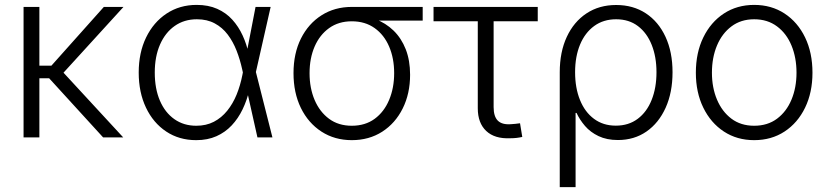

<svg xmlns="http://www.w3.org/2000/svg" viewBox="-20 -564 3403 788"><path d="M141.6 -535.6V0H76.7V-535.6ZM486.8 -535.6 219.7 -242.7H114.7V-294.4H190.9L406.2 -535.6ZM403.3 0 178.2 -246.6 217.3 -291 485.8 0Z M785.2 11.2Q715.3 11.2 662.1 -24.2Q608.9 -59.6 579.1 -122.3Q549.3 -185.1 549.3 -266.1Q549.3 -347.7 579.6 -410.2Q609.9 -472.7 663.6 -508.3Q717.3 -543.9 787.1 -543.9Q835 -543.9 871.3 -527.8Q907.7 -511.7 933.3 -483.4Q959 -455.1 975.8 -418.5Q992.7 -381.8 1001 -341.3H1023.9L1029.8 -270L1098.1 0H1036.6L974.1 -278.8Q965.3 -319.3 950.9 -356.2Q936.5 -393.1 914.6 -422.1Q892.6 -451.2 861.3 -468Q830.1 -484.9 788.1 -484.9Q735.8 -484.9 697 -457.5Q658.2 -430.2 636.7 -381.1Q615.2 -332 615.2 -266.1Q615.2 -200.2 636.2 -151.1Q657.2 -102.1 695.6 -75Q733.9 -47.9 785.6 -47.9Q826.2 -47.9 857.7 -64.2Q889.2 -80.6 912.6 -109.6Q936 -138.7 951.2 -176Q966.3 -213.4 974.6 -255.4L1028.8 -535.6H1090.8L1029.8 -266.6L1023.9 -195.3H1003.4Q993.7 -152.8 975.6 -115.2Q957.5 -77.6 930.9 -49.3Q904.3 -21 868.2 -4.9Q832 11.2 785.2 11.2Z M1423.8 11.2Q1353.5 11.2 1299.3 -23.9Q1245.1 -59.1 1214.8 -121.1Q1184.6 -183.1 1184.6 -263.7Q1184.6 -344.7 1215.1 -405.8Q1245.6 -466.8 1299.6 -501.2Q1353.5 -535.6 1423.8 -535.6H1714.8V-479.5H1494.6L1423.8 -476.6Q1369.6 -476.6 1330.8 -448.7Q1292 -420.9 1271.2 -372.8Q1250.5 -324.7 1250.5 -263.7Q1250.5 -202.6 1271.2 -153.8Q1292 -105 1330.6 -76.4Q1369.1 -47.9 1423.8 -47.9Q1479 -47.9 1517.8 -76.4Q1556.6 -105 1577.1 -154.1Q1597.7 -203.1 1597.7 -263.7Q1597.7 -324.7 1577.1 -372.8Q1556.6 -420.9 1517.6 -448.7Q1478.5 -476.6 1423.8 -476.6V-502.4Q1475.6 -502.4 1519.3 -486.1Q1563 -469.7 1595.2 -438.5Q1627.4 -407.2 1645.3 -361.6Q1663.1 -315.9 1663.1 -257.3Q1663.1 -179.7 1632.8 -118.9Q1602.5 -58.1 1548.6 -23.4Q1494.6 11.2 1423.8 11.2Z M2074.2 3.4Q2010.3 6.3 1975.6 -26.4Q1940.9 -59.1 1940.9 -119.6V-476.6H1759.3V-535.6H2187V-476.6H2005.9V-124.5Q2005.9 -86.4 2022.9 -69.1Q2040 -51.8 2075.7 -54.2Q2084.5 -54.7 2094.7 -55.7Q2105 -56.6 2114.3 -58.1L2123.5 -2Q2112.8 0.5 2100.1 2Q2087.4 3.4 2074.2 3.4Z M2277.3 204.1V-267.6Q2277.3 -350.6 2306.2 -412.6Q2335 -474.6 2387 -509Q2439 -543.5 2508.8 -543.5Q2578.6 -543.5 2630.6 -509.3Q2682.6 -475.1 2711.4 -412.8Q2740.2 -350.6 2740.2 -267.6Q2740.2 -184.6 2711.9 -121.8Q2683.6 -59.1 2633.3 -24.2Q2583 10.7 2516.1 10.7Q2470.2 10.7 2436.5 -5.4Q2402.8 -21.5 2380.9 -47.1Q2358.9 -72.8 2346.2 -100.6H2342.3V204.1ZM2507.3 -48.3Q2560.1 -48.3 2597.4 -76.4Q2634.8 -104.5 2654.5 -154.1Q2674.3 -203.6 2674.3 -267.6Q2674.3 -330.6 2654.8 -379.6Q2635.3 -428.7 2598.4 -456.8Q2561.5 -484.9 2508.8 -484.9Q2456.5 -484.9 2418.7 -457.3Q2380.9 -429.7 2360.6 -380.9Q2340.3 -332 2340.3 -267.6Q2340.3 -203.1 2360.4 -153.6Q2380.4 -104 2418 -76.2Q2455.6 -48.3 2507.3 -48.3Z M3075.2 11.2Q3004.9 11.2 2950.9 -24.2Q2897 -59.6 2866.5 -122.1Q2835.9 -184.6 2835.9 -265.6Q2835.9 -347.7 2866.5 -410.4Q2897 -473.1 2950.9 -508.5Q3004.9 -543.9 3075.2 -543.9Q3146 -543.9 3200 -508.5Q3253.9 -473.1 3284.2 -410.4Q3314.5 -347.7 3314.5 -265.6Q3314.5 -184.6 3284.2 -122.1Q3253.9 -59.6 3200 -24.2Q3146 11.2 3075.2 11.2ZM3075.2 -47.9Q3130.4 -47.9 3169.2 -76.9Q3208 -106 3228.5 -155.3Q3249 -204.6 3249 -265.6Q3249 -327.1 3228.5 -377Q3208 -426.8 3168.9 -455.8Q3129.9 -484.9 3075.2 -484.9Q3021 -484.9 2982.2 -455.8Q2943.4 -426.8 2922.6 -377.2Q2901.9 -327.6 2901.9 -265.6Q2901.9 -204.6 2922.6 -155.3Q2943.4 -106 2981.9 -76.9Q3020.5 -47.9 3075.2 -47.9Z"/></svg>

Font: Inter 20pt Light
Style: Regular
Weight: 300
Version: Version 4.001;git-66647c0bb